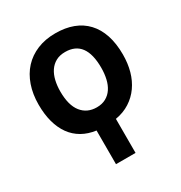

<svg xmlns="http://www.w3.org/2000/svg" viewBox="-166 -625 882 938"><g transform="rotate(-30 275.0 -156.0)"><path d="M514.6 -252Q514.6 -202.1 502.7 -159.2Q490.7 -116.2 467 -82.8Q443.4 -49.3 408.4 -26.9Q373.5 -4.4 327.6 3.4V195.3H217.3V5.4Q173.3 -0.5 139.2 -20Q105 -39.6 82 -71.5Q59.1 -103.5 47.1 -147.2Q35.2 -190.9 35.2 -245.1Q35.2 -304.2 52 -352.5Q68.8 -400.9 100.3 -435.1Q131.8 -469.2 177.2 -488Q222.7 -506.8 279.8 -506.8Q335.4 -506.8 378.9 -490.5Q422.4 -474.1 452.6 -441.9Q482.9 -409.7 498.8 -362.1Q514.6 -314.5 514.6 -252ZM390.6 -249Q390.6 -403.8 275.9 -403.8Q244.6 -403.8 222.7 -391.6Q200.7 -379.4 186.5 -358.2Q172.4 -336.9 165.8 -308.6Q159.2 -280.3 159.2 -248Q159.2 -170.4 190.4 -131.1Q221.7 -91.8 275.9 -91.8Q305.7 -91.8 327.4 -103.8Q349.1 -115.7 363.3 -137Q377.4 -158.2 384 -187Q390.6 -215.8 390.6 -249Z"/></g></svg>

Font: Code New Roman
Style: Bold
Weight: 700
Monospace: yes
Designer: Sam Radian
Foundry: Code New Roman
Version: Version 1.508 October 19, 2014